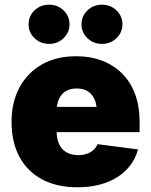

<svg xmlns="http://www.w3.org/2000/svg" viewBox="-20 -790 644 820"><path d="M310.1 9.8Q223.1 9.8 160.2 -23.7Q97.2 -57.1 63.2 -119.9Q29.3 -182.6 29.3 -270Q29.3 -354 63.5 -417Q97.7 -480 159.4 -514.9Q221.2 -549.8 305.2 -549.8Q366.7 -549.8 416.7 -530.5Q466.8 -511.2 502.4 -475.1Q538.1 -439 557.1 -387.5Q576.2 -335.9 576.2 -271.5V-225.6H89.8V-333.5H484.9L393.6 -311Q393.6 -343.8 383.5 -366.2Q373.5 -388.7 354.5 -400.4Q335.4 -412.1 307.6 -412.1Q279.3 -412.1 260.3 -400.4Q241.2 -388.7 231.4 -366.2Q221.7 -343.8 221.7 -311V-232.4Q221.7 -196.8 232.9 -173.6Q244.1 -150.4 265.1 -138.9Q286.1 -127.4 314 -127.4Q334.5 -127.4 350.8 -133.1Q367.2 -138.7 378.9 -149.2Q390.6 -159.7 396.5 -174.3L569.3 -151.9Q556.2 -102.5 521.2 -66.2Q486.3 -29.8 432.9 -10Q379.4 9.8 310.1 9.8ZM415.5 -602.5Q378.9 -602.5 353.5 -627Q328.1 -651.4 328.1 -686Q328.1 -721.2 353.5 -745.6Q378.9 -770 415.5 -770Q452.1 -770 477.5 -745.6Q502.9 -721.2 502.9 -686.5Q502.9 -651.4 477.5 -627Q452.1 -602.5 415.5 -602.5ZM189.5 -602.5Q152.8 -602.5 127.4 -627Q102.1 -651.4 102.1 -686Q102.1 -721.2 127.4 -745.6Q152.8 -770 189.5 -770Q226.1 -770 251.5 -745.6Q276.9 -721.2 276.9 -686.5Q276.9 -651.4 251.5 -627Q226.1 -602.5 189.5 -602.5Z"/></svg>

Font: Inter 16pt Black
Style: Regular
Weight: 900
Version: Version 4.001;git-66647c0bb